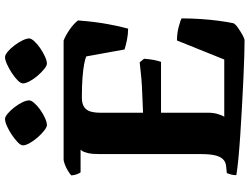

<svg xmlns="http://www.w3.org/2000/svg" viewBox="-132 -840 972 747"><g transform="rotate(-90 353.5 -466.0)"><path d="M570 0Q552 0 512.5 -1Q473 -2 421.5 -4.5Q370 -7 314 -10Q258 -13 205 -16.5Q152 -20 110.5 -24Q69 -28 46 -32Q46 -44 49 -54.5Q52 -65 54 -69L83 -72Q99 -74 109 -85Q119 -96 123.5 -116.5Q128 -137 128 -168V-563Q128 -594 132 -610Q136 -626 140.5 -632Q145 -638 145 -638H57Q53 -643 49.5 -652.5Q46 -662 45 -674Q51 -680 63.5 -687.5Q76 -695 88.5 -699.5Q101 -704 106 -704H570Q590 -696 612.5 -680.5Q635 -665 648 -648Q643 -582 633.5 -531Q624 -480 616 -453Q595 -453 572.5 -457.5Q550 -462 535 -467L508 -616Q499 -620 478.5 -624Q458 -628 425.5 -630.5Q393 -633 348 -633Q324 -633 311 -624Q298 -615 293.5 -599Q289 -583 289 -563V-395Q330 -397 361.5 -398Q393 -399 422.5 -401.5Q452 -404 485 -408L499 -391Q497 -367 494 -352Q491 -337 487 -325H289V-143Q289 -121 283.5 -103Q278 -85 273 -79H496L570 -263Q597 -263 622 -256.5Q647 -250 656 -245Q656 -209 653.5 -171Q651 -133 646.5 -99.5Q642 -66 637 -43Q633 -35 618.5 -25Q604 -15 590.5 -7.5Q577 0 570 0ZM480 -769Q472 -769 459 -779.5Q446 -790 433 -805Q420 -820 411.5 -836Q403 -852 403 -862Q403 -871 414.5 -882.5Q426 -894 443.5 -905.5Q461 -917 478 -924.5Q495 -932 505 -932Q514 -932 526.5 -921.5Q539 -911 551 -895Q563 -879 570.5 -863.5Q578 -848 578 -838Q578 -830 567 -818Q556 -806 540 -795Q524 -784 507.5 -776.5Q491 -769 480 -769ZM241 -769Q233 -769 219.5 -779.5Q206 -790 192.5 -805.5Q179 -821 170.5 -836.5Q162 -852 162 -862Q162 -871 174 -882.5Q186 -894 203 -905.5Q220 -917 237 -924.5Q254 -932 265 -932Q273 -932 285.5 -921.5Q298 -911 310 -895.5Q322 -880 329.5 -864.5Q337 -849 337 -838Q337 -830 326.5 -818Q316 -806 300.5 -795Q285 -784 268.5 -776.5Q252 -769 241 -769Z"/></g></svg>

Font: Texturina 12pt ExtraBold
Style: Regular
Weight: 800
Designer: Guillermo Torres Carreño
Foundry: Omnibus-Type
Version: Version 1.002